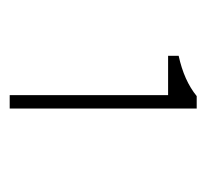

<svg xmlns="http://www.w3.org/2000/svg" viewBox="-35 -805 430 400"><g transform="rotate(90 180.0 -605.0)"><path d="M178.2 -410.2V-740.2H96.2V-762.2Q147.9 -773.4 180.2 -799.8H206.1V-410.2Z"/></g></svg>

Font: Source Sans 3 ExtraLight
Style: Regular
Weight: 200
Designer: Paul D. Hunt
Foundry: Adobe
Version: Version 3.052;hotconv 1.1.0;makeotfexe 2.6.0